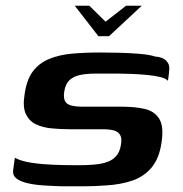

<svg xmlns="http://www.w3.org/2000/svg" viewBox="-20 -648 641 673"><path d="M242 -628H293L350 -572L422 -628H477L362 -521H325ZM32 -95Q54 -83 90.5 -77.5Q127 -72 166.5 -70.5Q206 -69 236 -69Q248 -69 264.5 -69Q281 -69 293 -70Q324 -71 347.5 -77.5Q371 -84 385.5 -99Q400 -114 404 -141Q408 -163 401 -175Q394 -187 378.5 -191Q363 -195 339 -195Q326 -195 311 -195Q296 -195 275 -195Q254 -195 223 -195Q192 -195 161 -198Q130 -201 106.5 -212Q83 -223 71 -247.5Q59 -272 66 -316Q73 -368 95 -397.5Q117 -427 152.5 -441.5Q188 -456 233 -460Q278 -464 332 -464Q364 -464 401.5 -463Q439 -462 472.5 -459Q506 -456 523 -450Q551 -448 563.5 -434.5Q576 -421 573 -401Q573 -398 572 -390Q571 -382 570 -374Q569 -366 568 -365Q562 -373 541.5 -378Q521 -383 493.5 -385.5Q466 -388 439.5 -389Q413 -390 394 -390H315Q283 -390 260 -385Q237 -380 223 -366.5Q209 -353 205 -326Q202 -305 208 -293.5Q214 -282 230.5 -278Q247 -274 271 -274Q325 -274 359 -274Q393 -274 407 -274Q454 -274 488 -266Q522 -258 538.5 -231Q555 -204 546 -147Q538 -93 511.5 -61Q485 -29 444 -15Q403 -1 351 2Q310 5 274.5 5Q239 5 198 5Q165 4 133 2Q101 0 76 -6Q51 -12 37.5 -22.5Q24 -33 26 -51Z"/></svg>

Font: Genos SemiBold
Style: Italic
Weight: 600
Italic angle: -8°
Version: Version 1.010